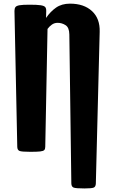

<svg xmlns="http://www.w3.org/2000/svg" viewBox="-20 -850 639 1075"><path d="M149.9 0Q101.6 0 89.4 -4.9Q77.1 -9.8 76.7 -27.8L61 -788.1Q61 -802.2 66.2 -809.8Q71.3 -817.4 89.1 -820.6Q106.9 -823.7 145 -823.7Q188 -823.7 208 -820.6Q228 -817.4 233.6 -809.8Q239.3 -802.2 238.8 -788.1L237.8 -749.5Q262.2 -785.2 293.9 -807.4Q325.7 -829.6 372.1 -829.6Q450.2 -829.6 495.4 -787.6Q540.5 -745.6 538.1 -671.4L516.6 177.2Q516.1 195.3 504.9 200.2Q493.7 205.1 452.6 205.1Q404.3 205.1 392.1 200.2Q379.9 195.3 379.4 177.2L368.2 -657.2Q367.7 -695.8 347.2 -709Q326.7 -722.2 302.7 -722.2Q284.7 -722.2 270.5 -712.2Q256.3 -702.1 246.1 -688L233.4 -27.8Q233.4 -15.6 227.8 -9.8Q222.2 -3.9 204.6 -2Q187 0 149.9 0Z"/></svg>

Font: Denk One
Style: Regular
Weight: 400
Designer: Irina Smirnova, Eben Sorkin
Foundry: Sorkin Type Co.f
Version: Version 1.004; ttfautohint (v1.8.4.7-5d5b);gftools[0.9.23]